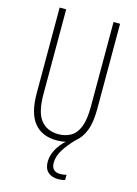

<svg xmlns="http://www.w3.org/2000/svg" viewBox="-137 -786 766 1077"><g transform="rotate(15 246.5 -248.0)"><path d="M264 135Q264 187 316 187Q326 187 336 185.5Q346 184 351 182V212Q334 218 312 218Q274 218 252 198Q230 178 230 138Q230 104 248 69Q266 34 299 4Q275 10 247 10Q162 10 116.5 -45Q71 -100 71 -218V-714H109V-221Q109 -115 145.5 -70.5Q182 -26 247 -26Q288 -26 319 -44Q350 -62 367 -104.5Q384 -147 384 -221V-714H422V-218Q422 -140 403 -92.5Q384 -45 352 -20Q314 18 289 57.5Q264 97 264 135Z"/></g></svg>

Font: Noto Sans Khmer UI ExtraCondensed ExtraLight
Style: Regular
Weight: 200
Width: 2
Designer: Danh Hong and the Monotype Design Team
Foundry: Monotype Imaging Inc.
Version: Version 2.002; ttfautohint (v1.8.4.7-5d5b)